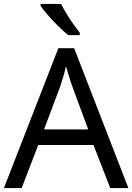

<svg xmlns="http://www.w3.org/2000/svg" viewBox="-20 -964 679 984"><path d="M545 0 459 -221H176L91 0H0L279 -717H360L638 0ZM352 -517Q349 -525 342 -546Q335 -567 328.5 -589.5Q322 -612 318 -624Q311 -593 302 -563.5Q293 -534 287 -517L206 -301H432ZM293 -944Q304 -922 320.5 -894.5Q337 -867 355.5 -841Q374 -815 389 -796V-784H330Q307 -802 278 -830.5Q249 -859 224.5 -887.5Q200 -916 188 -934V-944Z"/></svg>

Font: Noto Sans Kharoshthi
Style: Regular
Weight: 400
Designer: Monotype Design Team
Foundry: Monotype Imaging Inc.
Version: Version 2.004; ttfautohint (v1.8.4.7-5d5b)